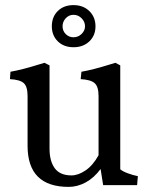

<svg xmlns="http://www.w3.org/2000/svg" viewBox="-20 -725 586 752"><path d="M88 -154V-349Q88 -386 73 -399.5Q58 -413 19 -415L21 -444Q67 -452 134 -473L154 -479L174 -469V-143Q174 -94 194.5 -66Q215 -38 260 -38Q286 -38 315 -57.5Q344 -77 366 -117V-349Q366 -386 350.5 -399.5Q335 -413 296 -415L299 -444Q345 -452 412 -473L432 -479L451 -469V-62Q460 -54 480 -46.5Q500 -39 520 -35L517 0H384L374 -63Q348 -28 315.5 -10.5Q283 7 249 7Q88 7 88 -154ZM183 -622Q183 -659 206.5 -682Q230 -705 268 -705Q306 -705 330 -681.5Q354 -658 354 -622Q354 -586 330 -563Q306 -540 268 -540Q230 -540 206.5 -563Q183 -586 183 -622ZM313 -622Q313 -640 299.5 -653.5Q286 -667 268 -667Q250 -667 237.5 -653.5Q225 -640 225 -622Q225 -604 237.5 -591.5Q250 -579 268 -579Q286 -579 299.5 -592Q313 -605 313 -622Z"/></svg>

Font: Caladea
Style: Regular
Weight: 400
Designer: Carolina Giovagnoli and Andres Torresi
Foundry: Carolina Giovagnoli & Andres Torresi
Version: Version 1.001